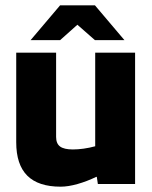

<svg xmlns="http://www.w3.org/2000/svg" viewBox="-20 -692 571 722"><path d="M41 0ZM208 10Q124 10 82.5 -31.5Q41 -73 41 -157V-494H191V-177Q191 -152 206 -141Q221 -130 254 -130Q273 -130 294.5 -133Q316 -136 338 -142V-494H488V0H348L344 -27H342Q307 -10 271.5 0Q236 10 208 10ZM448 -541H337L271 -599L206 -541H95L206 -672H337Z"/></svg>

Font: Blinker
Style: Bold
Weight: 700
Designer: Juergen Huber
Foundry: supertype
Version: Version 1.015;PS 1.15;hotconv 1.0.88;makeotf.lib2.5.647800; 